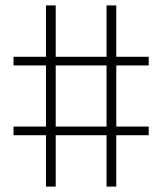

<svg xmlns="http://www.w3.org/2000/svg" viewBox="-20 -690 600 710"><path d="M150 0V-190H30V-222H150V-448H30V-480H150V-670H186V-480H374V-670H410V-480H530V-448H410V-222H530V-190H410V0H374V-190H186V0ZM186 -222H374V-448H186Z"/></svg>

Font: TitilliumWeb ExtraLight
Style: Regular
Weight: 400
Designer: Mohamed Gaber, Accademia di Belle Arti di Urbino and others
Foundry: Kief Type Foundry, Accademia di Belle Arti di Urbino and others
Version: Version 3.000; ttfautohint (v1.8.2)